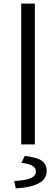

<svg xmlns="http://www.w3.org/2000/svg" viewBox="-20 -804 312 1069"><path d="M98 -784H174V0H98ZM180 151Q180 110 99 103L118 64Q185 72 212.5 91Q240 110 240 148Q240 235 68 245L59 204Q124 200 152 187.5Q180 175 180 151Z"/></svg>

Font: Nebula Sans Book
Style: Regular
Weight: 400
Designer: Paul D. Hunt for Adobe (as Source Sans)
Foundry: Nebula Entertainment & Broadcasting LLC
Version: Version 1.010